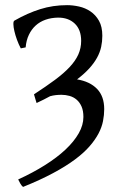

<svg xmlns="http://www.w3.org/2000/svg" viewBox="-20 -489 468 753"><path d="M388.7 -61Q388.7 -38.1 384 -14.2Q379.4 9.8 366.5 34.4Q353.5 59.1 331.3 84.7Q309.1 110.4 273.7 136.7Q238.3 163.1 188.2 189.9Q138.2 216.8 70.3 244.1Q63.5 238.3 59.3 230.2Q55.2 222.2 51.3 214.8Q108.9 188.5 156.2 158.7Q203.6 128.9 237.1 97.4Q270.5 65.9 288.8 33.7Q307.1 1.5 307.1 -30.3Q307.1 -54.7 299.8 -71.3Q292.5 -87.9 280.5 -98.1Q268.6 -108.4 252.9 -112.8Q237.3 -117.2 221.2 -117.2Q210 -117.2 198.7 -116Q187.5 -114.7 177.2 -111.8L177.7 -112.3Q165 -105.5 151.6 -98.6Q138.2 -91.8 123.5 -85Q122.1 -90.3 118.9 -99.9Q115.7 -109.4 113.3 -119.1Q160.6 -149.9 195.6 -175.8Q230.5 -201.7 253.4 -226.3Q276.4 -251 287.4 -275.9Q298.3 -300.8 298.3 -328.6Q298.3 -372.6 273.2 -396.5Q248 -420.4 207 -419.9Q180.7 -419.4 158.4 -411.6Q136.2 -403.8 119.9 -388.9Q103.5 -374 93.3 -352.5Q83 -331.1 80.6 -303.2L61.5 -299.3Q53.2 -314.9 46.6 -333Q40 -351.1 36.4 -366.9Q32.7 -382.8 32.5 -394.3Q32.2 -405.8 36.6 -408.2Q87.9 -437.5 137.7 -453.1Q187.5 -468.8 243.2 -468.8Q265.6 -468.8 290 -463.4Q314.5 -458 334.7 -444.3Q355 -430.7 368.2 -407.5Q381.3 -384.3 381.3 -348.6Q381.3 -326.2 376.7 -304.9Q372.1 -283.7 360.6 -262.7Q349.1 -241.7 330.1 -220.7Q311 -199.7 282.2 -177.7Q332.5 -169.4 360.6 -140.4Q388.7 -111.3 388.7 -61Z"/></svg>

Font: Gentium Plus Eur
Style: Regular
Weight: 400
Designer: J. Victor Gaultney, Annie Olsen, Iska Routamaa, Becca Hirsbrunner
Foundry: SIL International
Version: Version 5.000